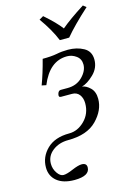

<svg xmlns="http://www.w3.org/2000/svg" viewBox="-129 -710 695 998"><g transform="rotate(-15 218.5 -211.5)"><path d="M17.1 120.1Q17.1 63 59.6 21.5Q102.1 -20 180.2 -20Q226.1 -20 263.4 -57.1Q300.8 -94.2 300.8 -149.9Q300.8 -177.7 286.9 -196.3Q272.9 -214.8 247.1 -214.8H188Q173.3 -214.8 178.7 -233.4Q183.6 -250 195.8 -250H232.9Q281.7 -250 313 -281.5Q344.2 -313 344.2 -347.2Q344.2 -377 321.5 -393.6Q298.8 -410.2 272 -410.2Q177.7 -410.2 129.9 -293L106 -297.9Q127.9 -356 147 -430.2Q194.8 -430.2 223.9 -436Q252.9 -441.9 285.2 -441.9Q333 -441.9 369.4 -421.9Q405.8 -401.9 405.8 -356.9Q405.8 -312 371.8 -279.1Q337.9 -246.1 307.1 -237.8Q328.1 -235.8 350.1 -214.8Q372.1 -193.8 372.1 -154.8Q372.1 -93.8 320.1 -40.8Q268.1 12.2 166 12.2Q116.2 12.2 81.5 39.1Q46.9 65.9 46.9 107.9Q46.9 135.7 62.5 158.4Q78.1 181.2 95.9 181.2Q113.8 181.2 147.9 166.5Q182.1 151.9 200.2 151.9Q227.1 151.9 227.1 174.8Q227.1 220.7 145 221.2Q84 221.2 50.5 193.6Q17.1 166 17.1 120.1ZM258.3 -501Q232.9 -563 184.1 -630.9L206.5 -644Q266.6 -591.8 294.4 -554.2Q339.8 -592.8 420.4 -644L437 -630.9Q354 -555.7 308.6 -501Z"/></g></svg>

Font: Linux Libertine
Style: Italic
Weight: 400
Italic angle: -12°
Designer: Philipp H. Poll
Foundry: Philipp H. Poll
Version: Version 5.1.6 ; ttfautohint (v0.9)